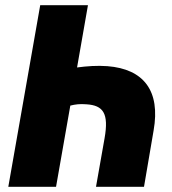

<svg xmlns="http://www.w3.org/2000/svg" viewBox="-20 -720 661 740"><path d="M394 -465C354 -468 315 -465 277 -460L319 -700H135L12 0H196L251 -313C271 -318 288 -320 313 -318C378 -314 400 -283 383 -187L350 0H535L572 -217C599 -370 534 -454 394 -465Z"/></svg>

Font: Fixel Text 20240404 ExtraBold
Style: Italic
Weight: 800
Width: 4
Italic angle: -10°
Designer: AlfaBravo + MacPaw
Foundry: Kyrylo Tkachov, Marchela Mozhyna, Serhii Makarenko, Maria Weinstein, Zakhar Kryvoshyya
Version: Version 1.211;Glyphs 3.2 (3225)